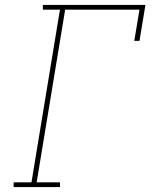

<svg xmlns="http://www.w3.org/2000/svg" viewBox="-20 -755 640 775"><path d="M35 0V-19H107L222 -716H153V-735H567L543 -590H522L543 -716H243L128 -19H222V0Z"/></svg>

Font: Iosevka Etoile Thin
Style: Italic
Weight: 100
Italic angle: -9°
Designer: Belleve Invis
Foundry: Belleve Invis
Version: Version 22.1.2; ttfautohint (v1.8.4)